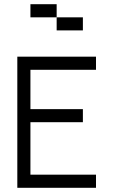

<svg xmlns="http://www.w3.org/2000/svg" viewBox="-20 -895 540 915"><path d="M437.5 0V-62.5H125Q125 -62.5 125 -312.5H375V-375H125V-562.5H437.5V-625H62.5Q62.5 -625 62.5 0ZM375 -750V-812.5H250V-750ZM250 -812.5V-875H125V-812.5Z"/></svg>

Font: CalcUnifontExMono
Style: Regular
Weight: 500
Version: Version 15.0.06